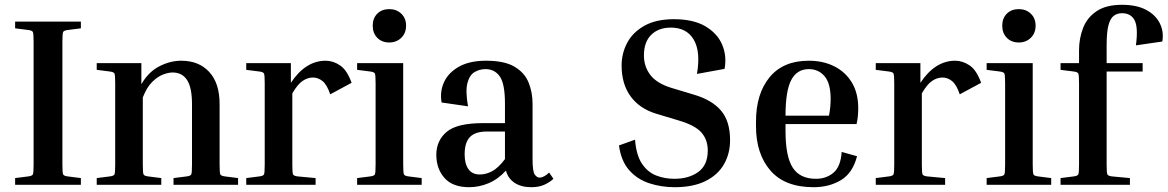

<svg xmlns="http://www.w3.org/2000/svg" viewBox="-20 -770 4865 800"><path d="M43 -652V-680H317V-652L262 -645Q246 -643 243 -636.5Q240 -630 240 -596V-84Q240 -50 243 -43.5Q246 -37 262 -35L317 -28V0H43V-28L98 -35Q114 -37 117 -43.5Q120 -50 120 -84V-596Q120 -630 117 -636.5Q114 -643 98 -645Z M972 -28V0H703V-28L758 -35Q774 -37 777 -43.5Q780 -50 780 -84V-336Q780 -405 759.5 -436.5Q739 -468 699 -468Q682 -468 659.5 -459.5Q637 -451 614.5 -429Q592 -407 575 -364V-84Q575 -50 578 -43.5Q581 -37 597 -35L652 -28V0H383V-28L438 -35Q454 -37 457 -43.5Q460 -50 460 -84V-423Q460 -457 457 -463.5Q454 -470 438 -472L383 -479V-507H569V-419Q598 -470 643.5 -493.5Q689 -517 735 -517Q809 -517 852 -470Q895 -423 895 -337V-84Q895 -50 898 -43.5Q901 -37 917 -35Z M1006 -479V-507H1192V-425Q1253 -517 1337 -517Q1368 -517 1397 -497.5Q1426 -478 1445 -425L1356 -377Q1342 -418 1323.5 -432.5Q1305 -447 1284 -447Q1262 -447 1241 -433Q1220 -419 1198 -381V-84Q1198 -50 1201 -43.5Q1204 -37 1220 -35L1295 -28V0H1006V-28L1061 -35Q1077 -37 1080 -43.5Q1083 -50 1083 -84V-423Q1083 -457 1080 -463.5Q1077 -470 1061 -472Z M1602 -593Q1571 -593 1552 -612.5Q1533 -632 1533 -663Q1533 -694 1552 -713Q1571 -732 1602 -732Q1632 -732 1652 -713Q1672 -694 1672 -663Q1672 -632 1652 -612.5Q1632 -593 1602 -593ZM1468 -479V-507H1660V-84Q1660 -50 1663 -43.5Q1666 -37 1682 -35L1737 -28V0H1468V-28L1523 -35Q1539 -37 1542 -43.5Q1545 -50 1545 -84V-423Q1545 -457 1542 -463.5Q1539 -470 1523 -472Z M2286 -25Q2270 -10 2247.5 0Q2225 10 2193 10Q2152 10 2124.5 -8Q2097 -26 2088 -59Q2055 -23 2015.5 -6.5Q1976 10 1935 10Q1866 10 1832 -28.5Q1798 -67 1798 -125Q1798 -184 1841 -220.5Q1884 -257 1993 -257H2084V-338Q2084 -421 2062.5 -451.5Q2041 -482 2003 -482Q1978 -482 1957 -469.5Q1936 -457 1927.5 -423.5Q1919 -390 1930 -327L1820 -343Q1812 -389 1830.5 -428.5Q1849 -468 1893 -492.5Q1937 -517 2005 -517Q2082 -517 2124 -492Q2166 -467 2182.5 -426Q2199 -385 2199 -338V-107Q2199 -56 2208 -43Q2217 -30 2228 -30Q2246 -30 2268 -51ZM1979 -43Q2005 -43 2030.5 -56.5Q2056 -70 2084 -107V-222H2009Q1960 -222 1938 -199Q1916 -176 1916 -127Q1916 -87 1932 -65Q1948 -43 1979 -43Z M2790 -25Q2850 -25 2889.5 -53.5Q2929 -82 2929 -143Q2929 -188 2902.5 -218Q2876 -248 2808 -268L2715 -296Q2645 -317 2607.5 -368.5Q2570 -420 2570 -497Q2570 -548 2593.5 -592Q2617 -636 2665.5 -663Q2714 -690 2788 -690Q2869 -690 2919 -660.5Q2969 -631 2989 -584Q3009 -537 2999 -483L2884 -462Q2900 -555 2870.5 -605Q2841 -655 2775 -655Q2724 -655 2693.5 -625Q2663 -595 2663 -539Q2663 -493 2689.5 -458Q2716 -423 2777 -404L2870 -376Q2946 -354 2984 -309.5Q3022 -265 3022 -186Q3022 -130 2996.5 -85.5Q2971 -41 2919.5 -15.5Q2868 10 2791 10Q2735 10 2685 -6.5Q2635 -23 2601.5 -61Q2568 -99 2559 -164L2626 -188Q2631 -124 2654.5 -88.5Q2678 -53 2713.5 -39Q2749 -25 2790 -25Z M3551 -119Q3533 -49 3484 -19.5Q3435 10 3370 10Q3250 10 3190 -59.5Q3130 -129 3130 -244V-264Q3130 -379 3186.5 -448Q3243 -517 3350 -517Q3410 -517 3456.5 -493.5Q3503 -470 3529.5 -426Q3556 -382 3556 -319Q3556 -304 3554.5 -287Q3553 -270 3549 -253H3253V-224Q3253 -118 3283 -71.5Q3313 -25 3380 -25Q3423 -25 3453 -50.5Q3483 -76 3487 -137ZM3350 -482Q3301 -482 3277 -437Q3253 -392 3253 -288H3434Q3438 -308 3439.5 -325.5Q3441 -343 3441 -358Q3441 -422 3416 -452Q3391 -482 3350 -482Z M3629 -479V-507H3815V-425Q3876 -517 3960 -517Q3991 -517 4020 -497.5Q4049 -478 4068 -425L3979 -377Q3965 -418 3946.5 -432.5Q3928 -447 3907 -447Q3885 -447 3864 -433Q3843 -419 3821 -381V-84Q3821 -50 3824 -43.5Q3827 -37 3843 -35L3918 -28V0H3629V-28L3684 -35Q3700 -37 3703 -43.5Q3706 -50 3706 -84V-423Q3706 -457 3703 -463.5Q3700 -470 3684 -472Z M4225 -593Q4194 -593 4175 -612.5Q4156 -632 4156 -663Q4156 -694 4175 -713Q4194 -732 4225 -732Q4255 -732 4275 -713Q4295 -694 4295 -663Q4295 -632 4275 -612.5Q4255 -593 4225 -593ZM4091 -479V-507H4283V-84Q4283 -50 4286 -43.5Q4289 -37 4305 -35L4360 -28V0H4091V-28L4146 -35Q4162 -37 4165 -43.5Q4168 -50 4168 -84V-423Q4168 -457 4165 -463.5Q4162 -470 4146 -472Z M4688 -28V0H4399V-28L4454 -35Q4470 -37 4473 -43.5Q4476 -50 4476 -84V-423Q4476 -457 4473 -463.5Q4470 -470 4454 -472L4399 -479V-507H4476V-561Q4476 -609 4492.5 -652.5Q4509 -696 4548.5 -723Q4588 -750 4655 -750Q4716 -750 4755.5 -729Q4795 -708 4812.5 -673Q4830 -638 4823 -597L4713 -581Q4723 -656 4707.5 -685.5Q4692 -715 4655 -715Q4635 -715 4620.5 -704Q4606 -693 4598.5 -664.5Q4591 -636 4591 -581V-507H4741V-472H4591V-84Q4591 -50 4594 -43.5Q4597 -37 4613 -35Z"/></svg>

Font: Inria Serif
Style: Bold
Weight: 700
Designer: Black Foundry Team
Foundry: Black Foundry
Version: Version 1.000; ttfautohint (v1.8.3)